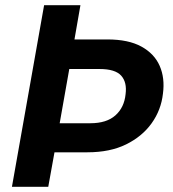

<svg xmlns="http://www.w3.org/2000/svg" viewBox="-20 -720 665 740"><path d="M26 0 150 -700H290L267 -568H394Q475 -568 525 -540.5Q575 -513 595.5 -466Q616 -419 608 -359Q601 -296 564.5 -245Q528 -194 466 -163.5Q404 -133 317 -133H190L166 0ZM210 -245H328Q391 -245 425 -275.5Q459 -306 464 -357Q470 -403 447 -428.5Q424 -454 364 -454H247Z"/></svg>

Font: DM Sans 11pt ExtraBold
Style: Italic
Weight: 800
Italic angle: -10°
Version: Version 4.004;gftools[0.9.30]